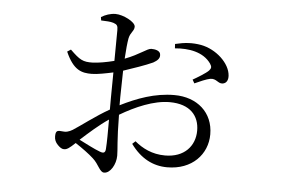

<svg xmlns="http://www.w3.org/2000/svg" viewBox="-47 -622 1093 746"><g transform="rotate(5 500.0 -249.0)"><path d="M616 -445C669 -450 727 -441 757 -398C765 -386 764 -380 756 -371C746 -360 711 -339 695 -330L703 -316C720 -324 750 -337 763 -339C787 -343 794 -323 812 -325C828 -327 834 -341 833 -357C830 -406 775 -456 716 -467C682 -473 652 -471 615 -462ZM248 -95C234 -87 224 -83 203 -86C186 -88 182 -82 182 -63C182 -52 186 -41 196 -31C205 -22 212 -17 221 -17C232 -17 242 -24 264 -45C290 -28 319 -7 335 8C360 30 366 60 384 60C408 60 429 24 429 -10C429 -37 423 -65 422 -169C481 -204 552 -235 614 -235C695 -235 730 -191 730 -134C730 -74 689 -27 614 -27C563 -27 525 -47 495 -72L483 -61C522 -7 571 18 626 18C723 18 782 -46 782 -124C782 -209 719 -264 630 -264C554 -264 485 -238 421 -206V-238L423 -341C459 -353 509 -370 537 -383C553 -392 562 -401 561 -414C561 -432 538 -435 525 -435C509 -435 483 -410 425 -388C427 -423 430 -452 433 -468C438 -492 453 -498 453 -515C453 -534 404 -558 375 -558C355 -558 335 -551 319 -541L321 -528C342 -527 356 -527 369 -523C384 -518 387 -513 387 -496L386 -376C355 -368 325 -363 303 -362C264 -361 252 -368 214 -405L200 -396C231 -325 264 -318 302 -318C324 -318 358 -325 386 -331L385 -232V-186C333 -157 274 -111 248 -95ZM385 -147C385 -97 385 -60 383 -32C382 -17 375 -14 360 -20C338 -28 306 -45 278 -59C310 -88 349 -123 385 -147Z"/></g></svg>

Font: Noto Serif HK Light
Style: Regular
Weight: 300
Designer: Ryoko NISHIZUKA 西塚涼子 (kana & ideographs); Frank Grießhammer (Latin, Greek & Cyrillic); Wenlong ZHANG 张文龙 (bopomofo); San
Foundry: Adobe
Version: Version 2.001;hotconv 1.1.0;makeotfexe 2.6.0